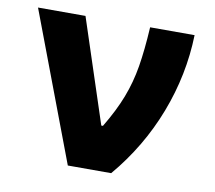

<svg xmlns="http://www.w3.org/2000/svg" viewBox="-64 -604 757 677"><g transform="rotate(10 314.0 -265.0)"><path d="M19.5 -530.3H189.5L311.5 -159.2H317.4Q354.5 -220.7 375.5 -275.1Q396.5 -329.6 406.2 -388.4Q416 -447.3 420.9 -530.3H580.1Q576.2 -387.2 523.7 -250.5Q471.2 -113.8 375 0H219.7Z"/></g></svg>

Font: Pretendard Std ExtraBold
Style: Regular
Weight: 800
Designer: Base glyphs from Inter by Rasmus Andersson; Hangeul glyphs from Noto Sans CJK(Source Han Sans) by Jang Soo-young and Kan
Foundry: Kil Hyung-jin
Version: Version 1.309